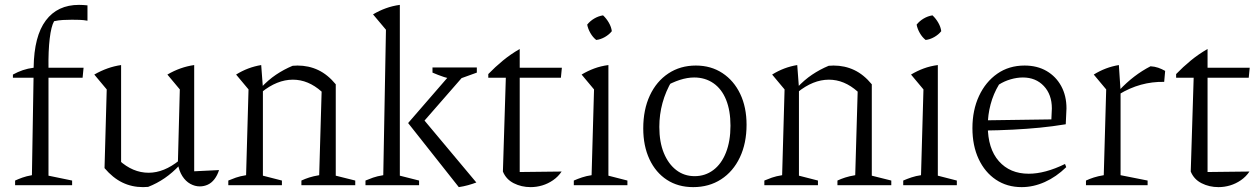

<svg xmlns="http://www.w3.org/2000/svg" viewBox="-20 -760 5166 788"><path d="M33 -441V-454Q53 -465 73.5 -472Q94 -479 118 -482Q119 -548 131.5 -596Q144 -644 168 -676Q192 -708 226 -724Q260 -740 304 -740Q312 -740 321 -739.5Q330 -739 339 -738V-675Q323 -678 307 -678.5Q291 -679 275 -679Q257 -679 238.5 -678Q220 -677 202 -673Q190 -652 184 -601.5Q178 -551 179 -482H323L319 -441ZM179 -461V-39L276 -19V0H42V-19Q55 -25 71.5 -31Q88 -37 111 -41L118 -461Z M777 -57 879 -62Q872 -40 860 -24.5Q848 -9 832.5 -2Q817 5 800 5Q780 5 761 -5.5Q742 -16 728.5 -37Q715 -58 710 -88L718 -393L667 -454Q720 -485 777 -493ZM588 7Q582 7 577 7.5Q572 8 567 8Q521 8 482 -11Q443 -30 409 -70L469 -102Q525 -51 590 -51Q653 -51 716 -102L717 -82Q688 -51 656 -29Q624 -7 588 7ZM409 -70 418 -393 367 -454Q421 -485 477 -493V-84Z M917 0V-19Q931 -25 948 -31Q965 -37 990 -41L1000 -393L949 -454Q997 -484 1052 -493L1059 -400V-39L1137 -19V0ZM1217 0V-19Q1232 -26 1249 -31.5Q1266 -37 1290 -41L1300 -384L1358 -414V-39L1438 -19V0ZM1053 -381 1051 -400Q1081 -432 1113 -453.5Q1145 -475 1181 -490Q1186 -490 1191.5 -490.5Q1197 -491 1201 -491Q1247 -491 1286 -472.5Q1325 -454 1358 -414L1300 -384Q1245 -433 1182 -433Q1117 -433 1053 -381Z M1480 0V-19Q1494 -25 1511 -31Q1528 -37 1553 -41L1564 -638L1511 -701Q1536 -716 1563.5 -726Q1591 -736 1621 -740V-39L1700 -19V0ZM1863 8 1655 -255 1844 -473H1895V-463L1703 -243L1704 -287L1935 -11Q1919 -5 1901 0Q1883 5 1863 8ZM1854 -432Q1826 -436 1802 -444Q1778 -452 1755 -462V-483H1937V-462Z M2113 -559V-482H2286L2282 -441H2113V-54L2285 -56Q2271 -35 2250 -20.5Q2229 -6 2205.5 1Q2182 8 2158 8Q2120 8 2088.5 -8Q2057 -24 2044 -56L2056 -441H1984V-456Q2012 -485 2043.5 -511Q2075 -537 2113 -559Z M2335 0V-19Q2351 -26 2369 -32Q2387 -38 2408 -41L2418 -393L2367 -454Q2392 -469 2419 -479Q2446 -489 2477 -493V-39L2555 -19V0ZM2455 -697Q2469 -684 2479 -666.5Q2489 -649 2491 -632Q2480 -618 2462.5 -608Q2445 -598 2427 -596Q2413 -607 2403 -624.5Q2393 -642 2390 -659Q2402 -674 2419 -684Q2436 -694 2455 -697Z M2825 8Q2763 8 2717 -22Q2671 -52 2645.5 -106.5Q2620 -161 2620 -233Q2620 -310 2647 -368Q2674 -426 2723 -458.5Q2772 -491 2836 -491Q2898 -491 2945 -460Q2992 -429 3018 -374.5Q3044 -320 3044 -248Q3044 -172 3016.5 -114Q2989 -56 2939.5 -24Q2890 8 2825 8ZM2831 -37Q2874 -37 2907.5 -62Q2941 -87 2959.5 -134Q2978 -181 2978 -244Q2978 -306 2960 -350.5Q2942 -395 2908 -418.5Q2874 -442 2829 -442Q2801 -442 2770 -432Q2739 -422 2704 -402L2738 -429Q2712 -385 2699 -337.5Q2686 -290 2686 -239Q2686 -177 2704.5 -132Q2723 -87 2755.5 -62Q2788 -37 2831 -37Z M3117 0V-19Q3131 -25 3148 -31Q3165 -37 3190 -41L3200 -393L3149 -454Q3197 -484 3252 -493L3259 -400V-39L3337 -19V0ZM3417 0V-19Q3432 -26 3449 -31.5Q3466 -37 3490 -41L3500 -384L3558 -414V-39L3638 -19V0ZM3253 -381 3251 -400Q3281 -432 3313 -453.5Q3345 -475 3381 -490Q3386 -490 3391.5 -490.5Q3397 -491 3401 -491Q3447 -491 3486 -472.5Q3525 -454 3558 -414L3500 -384Q3445 -433 3382 -433Q3317 -433 3253 -381Z M3687 0V-19Q3703 -26 3721 -32Q3739 -38 3760 -41L3770 -393L3719 -454Q3744 -469 3771 -479Q3798 -489 3829 -493V-39L3907 -19V0ZM3807 -697Q3821 -684 3831 -666.5Q3841 -649 3843 -632Q3832 -618 3814.5 -608Q3797 -598 3779 -596Q3765 -607 3755 -624.5Q3745 -642 3742 -659Q3754 -674 3771 -684Q3788 -694 3807 -697Z M4173 8Q4113 8 4067.5 -22.5Q4022 -53 3996.5 -107.5Q3971 -162 3971 -234Q3971 -308 3998 -366Q4025 -424 4073 -457.5Q4121 -491 4185 -491Q4237 -491 4275.5 -468.5Q4314 -446 4335.5 -406.5Q4357 -367 4357 -315L4354 -250Q4299 -241 4247.5 -236Q4196 -231 4138.5 -228Q4081 -225 4008 -224L4009 -266L4295 -270L4297 -315Q4297 -372 4264 -407Q4231 -442 4178 -442Q4154 -442 4128 -434.5Q4102 -427 4080 -413Q4057 -375 4045.5 -331.5Q4034 -288 4034 -244Q4034 -150 4079.5 -98.5Q4125 -47 4202 -47Q4269 -47 4351 -87L4356 -74Q4315 -34 4268 -13Q4221 8 4173 8Z M4758 -424Q4660 -426 4573 -373V-389Q4603 -421 4635 -445.5Q4667 -470 4702 -488Q4719 -487 4733.5 -482Q4748 -477 4762 -469ZM4437 0V-19Q4452 -26 4469 -31.5Q4486 -37 4510 -41L4520 -393L4469 -454Q4517 -484 4572 -493L4579 -387V-41L4690 -19V0Z M4936 -559V-482H5109L5105 -441H4936V-54L5108 -56Q5094 -35 5073 -20.5Q5052 -6 5028.5 1Q5005 8 4981 8Q4943 8 4911.5 -8Q4880 -24 4867 -56L4879 -441H4807V-456Q4835 -485 4866.5 -511Q4898 -537 4936 -559Z"/></svg>

Font: Piazzolla 24pt Light
Style: Regular
Weight: 300
Designer: Juan Pablo del Peral
Foundry: Huerta Tipografica
Version: Version 2.005